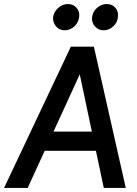

<svg xmlns="http://www.w3.org/2000/svg" viewBox="-44 -931 681 951"><path d="M-24 0 307 -700H414L93 0ZM141 -184 152 -279H474L462 -184ZM470 0 322 -700H421L579 0ZM469 -781Q443 -781 426 -800.5Q409 -820 412 -846Q415 -873 436.5 -892Q458 -911 484 -911Q512 -911 528 -892Q544 -873 540 -846Q538 -820 517 -800.5Q496 -781 469 -781ZM276 -781Q250 -781 233.5 -800.5Q217 -820 219 -846Q223 -873 244.5 -892Q266 -911 292 -911Q319 -911 335.5 -892Q352 -873 348 -846Q345 -820 324.5 -800.5Q304 -781 276 -781Z"/></svg>

Font: Inclusive Sans Medium
Style: Italic
Weight: 500
Italic angle: -7°
Designer: Olivia King
Foundry: Olivia King
Version: Version 2.004